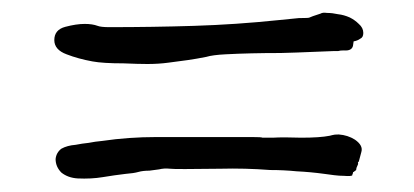

<svg xmlns="http://www.w3.org/2000/svg" viewBox="-20 -387 640 297"><path d="M442 -359Q459 -359 459 -360Q462 -361 464 -362Q467 -363 473 -365L476 -366Q479 -368 486 -367Q494 -367 503 -365Q512 -364 521 -360Q529 -356 535 -350Q542 -344 542 -336Q542 -329 537 -327Q533 -324 527 -323L526 -316Q524 -308 512 -309Q506 -309 503 -308H496Q423 -305 414 -305Q367 -305 329 -303Q309 -302 299 -299Q284 -296 270 -294Q256 -292 240 -290Q225 -288 208 -288Q194 -288 171 -289Q139 -289 123 -292Q101 -296 83 -303Q64 -310 64 -325Q64 -341 81 -345.5Q98 -350 111 -350Q123 -350 131 -347Q136 -345 149 -345Q216 -345 280 -347Q345 -349 412 -356ZM211 -123Q201 -123 194 -121Q187 -119 174 -118Q157 -116 139 -113Q121 -110 100 -111Q85 -112 75 -120Q66 -129 66 -141Q67 -151 75 -157Q84 -162 97 -163Q107 -165 117 -166Q127 -168 138 -169Q179 -175 222 -175Q264 -175 304 -175H370Q385 -175 386 -174Q393 -174 402 -174Q418 -175 446 -174Q475 -174 490 -177L494 -178Q497 -179 504 -179Q518 -178 529 -171Q542 -162 539 -152Q535 -137 535 -137Q533 -136 534 -134Q534 -133 533 -131Q531 -127 531 -125V-124L527 -121Q526 -121 526 -120V-119Q525 -118 525 -116Q524 -114 512 -115Q505 -115 497 -116Q489 -117 482 -118Q460 -121 439 -122Q419 -124 398 -124Q359 -127 321 -126Q250 -125 243 -126Q234 -127 226 -125Q219 -124 211 -123Z"/></svg>

Font: ToneOZ-Pinyin-Tsuipita-TC
Style: Regular
Weight: 400
Designer: ÂÆ£ÂøóÂáåJeffrey Xuan(jeffreyx@gmail.com, ToneOZ.com) ÈòøÂù§(cjkFonts)
Foundry: ToneOZ
Version: Version 0.24071